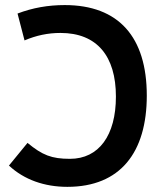

<svg xmlns="http://www.w3.org/2000/svg" viewBox="-20 -723 626 753"><path d="M244.1 9.8C451.7 9.8 555.7 -125 555.7 -348.1C555.7 -577.6 445.8 -703.1 233.9 -703.1C168.5 -703.1 107.9 -692.4 48.8 -669.9L76.2 -564.5C122.1 -584 167.5 -593.8 217.3 -593.8C360.4 -593.8 434.6 -502.9 434.6 -344.2C434.6 -191.9 367.7 -100.1 254.4 -100.1C182.1 -100.1 146 -114.7 87.9 -162.6L15.1 -73.7C74.7 -18.1 154.3 9.8 244.1 9.8Z"/></svg>

Font: Cascadia Code NF SemiBold
Style: Regular
Weight: 600
Monospace: yes
Designer: Aaron Bell
Foundry: Saja Typeworks
Version: Version 2404.023